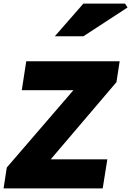

<svg xmlns="http://www.w3.org/2000/svg" viewBox="-28 -1055 734 1075"><path d="M10 -117 383 -550H94L119 -712H642L624 -595L256 -163H573L547 0H-8ZM439 -1035H672L686 -1013L439 -852H279Z"/></svg>

Font: Nebula Sans Black
Style: Regular
Weight: 900
Italic angle: -9°
Designer: Paul D. Hunt for Adobe (as Source Sans)
Foundry: Nebula Entertainment & Broadcasting LLC
Version: Version 1.010